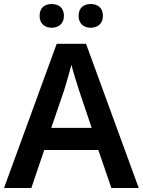

<svg xmlns="http://www.w3.org/2000/svg" viewBox="-20 -986 711 955"><path d="M177 -907C177 -867 204 -848 237 -848C270 -848 298 -867 298 -907C298 -949 270 -966 237 -966C204 -966 177 -949 177 -907ZM371 -907C371 -867 398 -848 431 -848C464 -848 492 -867 492 -907C492 -949 464 -966 431 -966C398 -966 371 -949 371 -907ZM534 -51H670L408 -768H262L0 -51H136L200 -240H469ZM374 -534 436 -350H235L298 -534C305 -557 325 -623 335 -664C344 -629 365 -561 374 -534Z"/></svg>

Font: Noto Sans Tamil UI SemiBold
Style: Regular
Weight: 600
Designer: Jelle Bosma - Monotype Design Team
Foundry: Monotype Imaging Inc.
Version: Version 2.004